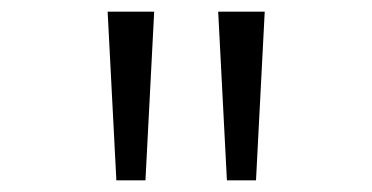

<svg xmlns="http://www.w3.org/2000/svg" viewBox="-20 -800 640 330"><path d="M180 -490H230L245 -780H165ZM370 -490H420L435 -780H355Z"/></svg>

Font: CommitMonoV143 ExtLt
Style: Regular
Weight: 200
Monospace: yes
Designer: Eigil Nikolajsen
Foundry: Eigil Nikolajsen
Version: Version 1.143